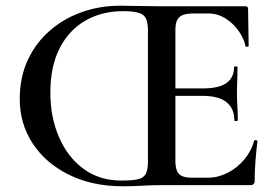

<svg xmlns="http://www.w3.org/2000/svg" viewBox="-20 -647 966 671"><path d="M410 4Q302 4 220.5 -36.5Q139 -77 94 -146Q49 -215 49 -301Q49 -376 76.5 -436Q104 -496 153 -539Q202 -582 265.5 -604.5Q329 -627 399 -627Q433 -627 473 -626Q513 -625 549 -625H838Q847 -625 847 -616L849 -486Q849 -484 843.5 -483.5Q838 -483 838 -486Q833 -511 815 -537.5Q797 -564 769 -582Q741 -600 707 -600H658Q633 -600 619 -594.5Q605 -589 599 -576.5Q593 -564 593 -543V-85Q593 -64 598 -51Q603 -38 615.5 -32Q628 -26 649 -26H707Q742 -26 775.5 -43Q809 -60 834 -90Q859 -120 868 -155Q869 -158 874.5 -157Q880 -156 880 -154Q876 -126 873 -87Q870 -48 870 -15Q870 0 855 0H543Q512 0 477.5 2Q443 4 410 4ZM799 -226Q799 -268 771.5 -290Q744 -312 687 -312H547V-338H689Q745 -338 771.5 -357Q798 -376 798 -412Q798 -415 804 -415Q810 -415 810 -412Q810 -380 809 -362Q808 -344 808 -325Q808 -301 809.5 -277.5Q811 -254 811 -226Q811 -224 805 -224Q799 -224 799 -226ZM404 -16Q442 -16 462 -20.5Q482 -25 489.5 -39.5Q497 -54 497 -81V-540Q497 -567 490.5 -581.5Q484 -596 465.5 -602Q447 -608 410 -608Q336 -608 278.5 -575Q221 -542 188.5 -478.5Q156 -415 156 -323Q156 -237 186.5 -167Q217 -97 272.5 -56.5Q328 -16 404 -16Z"/></svg>

Font: Cormorant Infant Light SemiBold
Style: Regular
Weight: 600
Version: Version 4.001